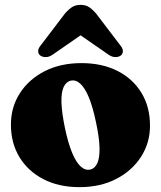

<svg xmlns="http://www.w3.org/2000/svg" viewBox="-20 -757 664 791"><path d="M315.5 -497Q400.5 -497 464 -464.8Q527.5 -432.5 562.8 -374.5Q598 -316.5 598 -239.5Q598 -168.5 561 -111Q524 -53.5 458.8 -19.8Q393.5 14 307.5 14Q222.5 14 159 -18.8Q95.5 -51.5 60.2 -109.5Q25 -167.5 25 -243.5Q25 -316 62 -373.2Q99 -430.5 164.2 -463.8Q229.5 -497 315.5 -497ZM352 -58.5Q371 -63 381 -85Q391 -107 390 -149Q389 -191 375 -255.5Q362 -317.5 345.8 -356.5Q329.5 -395.5 310.5 -412.5Q291.5 -429.5 271 -424.5Q252 -420 242 -398Q232 -376 233.2 -334.2Q234.5 -292.5 248 -227.5Q261 -166 277.5 -126.8Q294 -87.5 312.8 -70.8Q331.5 -54 352 -58.5ZM361 -645.5H263L427.5 -531.5Q442 -521.5 456 -521.8Q470 -522 478.5 -529Q486 -535.5 486.2 -546.5Q486.5 -557.5 475 -571L376.5 -700.5Q361.5 -718 347.2 -727.5Q333 -737 312 -737Q291 -737 276.5 -727.5Q262 -718 247 -700.5L148.5 -571Q137 -557.5 137.2 -546.5Q137.5 -535.5 145 -529Q154 -522 168 -521.8Q182 -521.5 196.5 -531.5Z"/></svg>

Font: Fraunces
Style: Regular
Weight: 900
Version: Version 1.000;[b76b70a41]